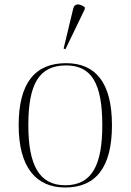

<svg xmlns="http://www.w3.org/2000/svg" viewBox="-20 -824 581 854"><path d="M271 -605 357 -783V-792C335 -808 311 -812 305 -783L263 -608ZM270 10C406 10 478 -79 478 -267C478 -458 404 -543 274 -543C135 -543 63 -454 63 -267C63 -79 141 10 270 10ZM270 0C155 0 106 -89 106 -267C106 -451 154 -533 274 -533C386 -533 435 -455 435 -267C435 -95 392 0 270 0Z"/></svg>

Font: Noto Serif Display ExtraLight
Style: Regular
Weight: 200
Designer: Monotype Design Team
Foundry: Monotype Imaging Inc.
Version: Version 2.009